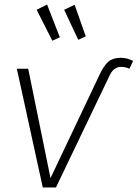

<svg xmlns="http://www.w3.org/2000/svg" viewBox="-20 -824 605 844"><path d="M54 -522H104L202 -41L415 -490Q435 -534 455.5 -552Q476 -570 511 -570Q539 -570 565 -556L549 -522Q531 -530 513 -530Q494 -530 481 -519Q468 -508 457 -482L226 0H168ZM187 -804 243 -660 210 -645 141 -781ZM308 -803 357 -664 324 -649 262 -781Z"/></svg>

Font: Fira Sans ExtraLight
Style: Italic
Weight: 275
Italic angle: -8°
Designer: Carrois Corporate & Edenspiekermann AG
Foundry: Carrois Corporate GbR & Edenspiekermann AG
Version: Version 4.203